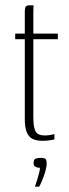

<svg xmlns="http://www.w3.org/2000/svg" viewBox="-20 -525 258 720"><path d="M139 3Q116 3 101.5 -4.5Q87 -12 80 -30Q73 -48 73 -79V-378H37V-399H73V-481Q73 -492 75 -497Q77 -502 80.5 -503.5Q84 -505 89 -505H106Q106 -505 105.5 -498Q105 -491 105 -476V-399H197V-378H105V-86Q105 -47 113.5 -32Q122 -17 148 -17Q159 -17 169.5 -19Q180 -21 184 -22V-2Q179 -1 167 1Q155 3 139 3ZM111 175Q116 161 120 147.5Q124 134 127 122Q130 110 130 104Q129 104 128.5 104Q128 104 126 104Q120 104 113 100.5Q106 97 106 86Q106 73 113.5 70Q121 67 134 67Q141 67 146 68.5Q151 70 153 74.5Q155 79 155 88Q155 101 149.5 119.5Q144 138 137 154Q130 170 127 175Z"/></svg>

Font: Genos Thin ExtraLight
Style: Regular
Weight: 250
Version: Version 1.010